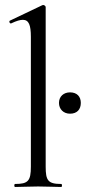

<svg xmlns="http://www.w3.org/2000/svg" viewBox="-20 -745 342 765"><path d="M40 0C64 0 97 -2 132 -2C168 -2 201 0 224 0C228 0 228 -12 224 -12C171 -12 162 -26 162 -81V-717C162 -721 156 -725 153 -725C151 -725 150 -725 148 -724L20 -663C14 -661 19 -649 25 -652C46 -662 60 -666 71 -666C95 -666 103 -645 103 -598V-81C103 -24 92 -12 40 -12C36 -12 36 0 40 0ZM259 -292C287 -292 302 -309 302 -335C302 -360 287 -377 259 -377C234 -377 215 -361 215 -335C215 -310 233 -292 259 -292Z"/></svg>

Font: Cormorant Garamond
Style: Regular
Weight: 400
Designer: Christian Thalmann (Catharsis Fonts)
Foundry: Catharsis Fonts
Version: Version 4.002;Glyphs 3.4 (3410)